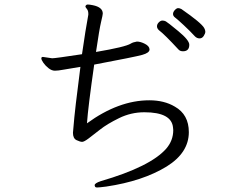

<svg xmlns="http://www.w3.org/2000/svg" viewBox="-20 -788 1040 850"><path d="M818 -590Q818 -561 790 -561Q777 -561 770 -569Q709 -635 684 -654Q675 -662 675 -671.5Q675 -681 683 -689Q691 -697 699 -697Q707 -697 714 -693.5Q721 -690 769.5 -650Q818 -610 818 -590ZM843 -627Q821 -651 793 -677Q765 -703 755.5 -710Q746 -717 746 -726Q746 -735 754 -743.5Q762 -752 768.5 -752Q775 -752 783 -748Q871 -687 884 -664Q889 -655 889 -647.5Q889 -640 882 -629Q875 -618 863.5 -618Q852 -618 843 -627ZM170 -536 211 -530Q225 -530 343 -548Q359 -659 371 -723V-727Q371 -741 364.5 -748.5Q358 -756 358 -760Q361 -768 368.5 -768Q376 -768 391 -765Q435 -756 435 -728Q435 -722 427.5 -691Q420 -660 405 -558Q535 -580 559 -595Q568 -601 586 -604Q602 -604 621.5 -594Q641 -584 642 -570V-569Q642 -554 609.5 -545Q577 -536 397 -502Q370 -314 365 -242Q505 -344 641 -344Q707 -344 754 -316Q816 -281 816 -203Q816 -112 718 -51Q612 14 450 38Q419 42 410 42Q401 42 400 36L399 32Q399 23 426 14Q646 -50 716 -130Q747 -166 747 -212L746 -223Q740 -291 619 -291Q560 -291 507 -265Q454 -239 422.5 -214Q391 -189 371.5 -174.5Q352 -160 343.5 -160Q335 -160 319 -167.5Q303 -175 303 -200L305 -223Q311 -301 336 -492Q285 -484 261 -479.5Q237 -475 223 -475Q209 -475 195 -486Q181 -497 172 -510Q163 -523 163 -529.5Q163 -536 170 -536Z"/></svg>

Font: LXGW Bright GB
Style: Regular
Weight: 400
Designer: Christian Thalmann (Catharsis Fonts)
Foundry: LXGW / Christian Thalmann (Catharsis Fonts) / Fontworks Inc.
Version: Version 5.510